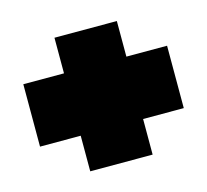

<svg xmlns="http://www.w3.org/2000/svg" viewBox="-68 -571 589 547"><g transform="rotate(-15 227.0 -297.0)"><path d="M135 -100V-205H15V-389H135V-494H319V-389H439V-205H319V-100Z"/></g></svg>

Font: Kanit Black
Style: Regular
Weight: 900
Designer: Katatrad Team
Foundry: CadsonDemak
Version: Version 2.000; ttfautohint (v1.8.3)